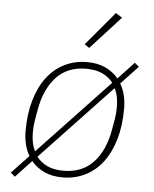

<svg xmlns="http://www.w3.org/2000/svg" viewBox="-55 -811 710 886"><g transform="rotate(5 300.0 -368.5)"><path d="M27 11 106 -73Q78 -121 78 -187Q78 -266 96.5 -329.5Q115 -393 148.5 -437Q182 -481 229.5 -504.5Q277 -528 334 -528Q383 -528 419 -511Q455 -494 479 -465L553 -544L573 -527L494 -443Q522 -395 522 -329Q522 -249 503.5 -186Q485 -123 451.5 -79Q418 -35 370.5 -11.5Q323 12 266 12Q217 12 181 -5Q145 -22 121 -51L47 28ZM332 -497Q246 -497 194 -441.5Q142 -386 125 -288L116 -236Q114 -221 113 -210.5Q112 -200 112 -183Q112 -159 116 -137.5Q120 -116 130 -97L457 -443Q437 -469 406.5 -483Q376 -497 332 -497ZM268 -19Q354 -19 406 -74.5Q458 -130 475 -228L484 -280Q486 -295 487 -305.5Q488 -316 488 -333Q488 -357 484 -378.5Q480 -400 470 -419L143 -73Q163 -47 193.5 -33Q224 -19 268 -19ZM337 -594 315 -609 446 -765 476 -746Z"/></g></svg>

Font: IBM Plex Mono ExtraLight
Style: Italic
Weight: 200
Italic angle: -9°
Monospace: yes
Designer: Mike Abbink, Paul van der Laan, Pieter van Rosmalen
Foundry: Bold Monday
Version: Version 2.3